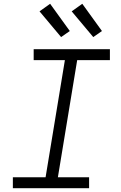

<svg xmlns="http://www.w3.org/2000/svg" viewBox="-20 -995 640 1015"><path d="M48 0V-58H221L323 -677H158V-735H561V-677H388L286 -58H451V0ZM473 -799 359 -935 415 -975 519 -831ZM303 -799 189 -935 245 -975 349 -831Z"/></svg>

Font: Iosevka Slab Light Extended
Style: Italic
Weight: 300
Width: 7
Italic angle: -9°
Monospace: yes
Designer: Belleve Invis
Foundry: Belleve Invis
Version: Version 11.1.0; ttfautohint (v1.8.3)